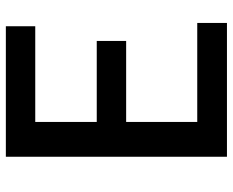

<svg xmlns="http://www.w3.org/2000/svg" viewBox="-88 -688 777 640"><g transform="rotate(-90 300.0 -368.5)"><path d="M97 0H543V-99H213V-336H483V-434H213V-639H532V-737H97Z"/></g></svg>

Font: Noto Sans CJK TC Medium
Style: Regular
Weight: 500
Designer: Ryoko NISHIZUKA 西塚涼子 (kana, bopomofo & ideographs); Paul D. Hunt (Latin, Greek & Cyrillic); Sandoll Communications 산돌커뮤니
Foundry: Adobe
Version: Version 2.004;hotconv 1.0.118;makeotfexe 2.5.65603